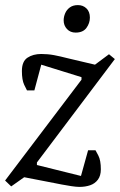

<svg xmlns="http://www.w3.org/2000/svg" viewBox="-37 -725 471 754"><path d="M275 9Q263 9 243 6Q223 3 205 -0.5Q187 -4 177 -6L58 -29L7 7L-17 -16L283 -412V-422L125 -471L98 -370H69Q67 -373 58 -392Q49 -411 49 -446Q49 -484 71 -498.5Q93 -513 125 -513Q151 -513 175 -508.5Q199 -504 230 -496L336 -471L391 -512L414 -493L108 -87V-77L281 -34L309 -135H338Q340 -132 349.5 -113.5Q359 -95 359 -60Q359 -35 347.5 -19.5Q336 -4 317 2.5Q298 9 275 9ZM260 -597Q239 -597 226 -611Q213 -625 213 -645Q213 -659 219 -673Q225 -687 237.5 -696Q250 -705 269 -705Q289 -705 302.5 -692Q316 -679 316 -656Q316 -634 302.5 -615.5Q289 -597 260 -597Z"/></svg>

Font: Faustina Light Light
Style: Italic
Weight: 300
Italic angle: -8°
Version: Version 1.200